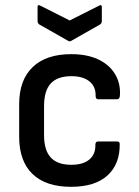

<svg xmlns="http://www.w3.org/2000/svg" viewBox="-20 -710 535 741"><path d="M254 11Q157 11 105.5 -38.5Q54 -88 54 -182V-308Q54 -401 106 -451Q158 -501 255 -501Q315 -501 357.5 -481.5Q400 -462 422.5 -426.5Q445 -391 443 -345Q443 -327 432 -327H359Q349 -327 349 -340Q350 -376 325 -396Q300 -416 256 -416Q202 -416 176 -388Q150 -360 150 -300V-189Q150 -130 176 -102Q202 -74 255 -74Q301 -74 325 -94.5Q349 -115 348 -150Q348 -164 358 -164H432Q442 -164 442 -154Q443 -77 395 -33Q347 11 254 11ZM242 -553 131 -616Q125 -621 125 -629V-683Q125 -689 128 -690Q131 -691 136 -688L249 -631L362 -688Q373 -694 373 -683V-629Q373 -621 367 -616L256 -553Q250 -548 242 -553Z"/></svg>

Font: Sofia Sans Semi Condensed SemiBold
Style: Regular
Weight: 600
Designer: Botio Nikoltchev, Ani Petrova
Foundry: lettersoup
Version: Version 4.100